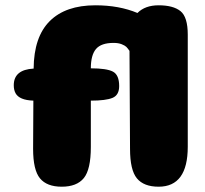

<svg xmlns="http://www.w3.org/2000/svg" viewBox="-20 -705 773 725"><path d="M323 -447Q383 -447 406.5 -434.5Q430 -422 430 -380Q430 -346 405 -335.5Q380 -325 323 -325V-150Q323 -65 296.5 -32.5Q270 0 213 0Q157 0 131 -31.5Q105 -63 105 -143L106 -325Q79 -326 62.5 -333Q46 -340 39 -352.5Q32 -365 32 -383Q32 -442 107 -446Q108 -566 168 -625.5Q228 -685 340 -685Q430 -685 499 -656Q528 -685 579 -685Q634 -685 661.5 -663Q689 -641 689 -574V-151Q689 0 579 0Q523 0 497 -31.5Q471 -63 471 -143L469 -513Q462 -523 457 -528Q452 -533 439.5 -538Q427 -543 409 -543Q362 -543 342.5 -520Q323 -497 323 -447Z"/></svg>

Font: Coiny
Style: Regular
Weight: 400
Version: Version 001.001